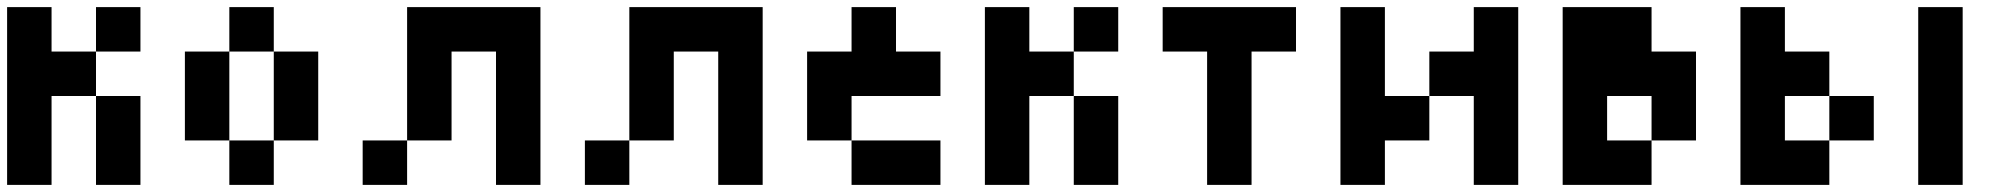

<svg xmlns="http://www.w3.org/2000/svg" viewBox="-20 -520 5665 540"><path d="M125 0H0V-500H125V-375H250V-250H125ZM250 -375V-500H375V-375ZM375 0H250V-250H375Z M625 -375V-500H750V-375ZM625 -125H500V-375H625ZM875 -125H750V-375H875ZM750 -125V0H625V-125Z M1250 -125H1125V-500H1500V0H1375V-375H1250ZM1125 -125V0H1000V-125Z M1875 -125H1750V-500H2125V0H2000V-375H1875ZM1750 -125V0H1625V-125Z M2375 -125H2250V-375H2375V-500H2500V-375H2625V-250H2375ZM2375 0V-125H2625V0Z M2875 0H2750V-500H2875V-375H3000V-250H2875ZM3000 -375V-500H3125V-375ZM3125 0H3000V-250H3125Z M3500 0H3375V-375H3250V-500H3625V-375H3500Z M3875 -125V0H3750V-500H3875V-250H4000V-125ZM4250 0H4125V-250H4000V-375H4125V-500H4250Z M4500 -125H4625V0H4375V-500H4625V-375H4750V-125H4625V-250H4500Z M4875 0V-500H5000V-375H5125V-250H5000V-125H5125V0ZM5500 0H5375V-500H5500ZM5250 -125H5125V-250H5250Z"/></svg>

Font: Tiny5
Style: Regular
Weight: 400
Designer: Stefan Schmidt
Foundry: Made with Bits'n'Picas by Kreative Software
Version: Version 1.002; ttfautohint (v1.8.4.7-5d5b)